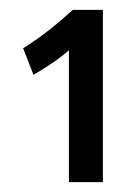

<svg xmlns="http://www.w3.org/2000/svg" viewBox="-20 -655 242 390"><path d="M128 -635C98 -608 67 -582 27 -557L48 -503C71 -516 104 -538 120 -553V-285H189V-635Z"/></svg>

Font: Gully SemiBold
Style: Regular
Weight: 600
Designer: jaikishan Patel
Foundry: MagicType
Version: Version 1.000;Glyphs 3.2 (3242)